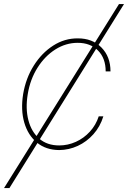

<svg xmlns="http://www.w3.org/2000/svg" viewBox="-36 -748 647 972"><path d="M591.8 -727.5 11.7 204.1H-15.6L566.4 -727.5ZM263.7 11.7Q196.3 11.2 150.9 -26.1Q105.5 -63.5 86.9 -127.4Q68.4 -191.4 81.1 -271.5Q94.7 -352.1 135 -416Q175.3 -480 233.2 -517.1Q291 -554.2 357.4 -553.7Q431.6 -554.2 477.5 -507.6Q523.4 -460.9 523.4 -386.7H499Q499 -453.1 460.2 -492.2Q421.4 -531.2 357.4 -531.2Q297.4 -531.2 244.1 -497.6Q190.9 -463.9 153.8 -405Q116.7 -346.2 104.5 -271.5Q92.3 -198.7 107.7 -139.6Q123 -80.6 162.8 -46.1Q202.6 -11.7 263.7 -11.7Q307.6 -11.7 348.1 -30Q388.7 -48.3 419.2 -81.8Q449.7 -115.2 463.9 -159.2H487.3Q471.2 -106.9 437 -68.6Q402.8 -30.3 357.9 -9.5Q313 11.2 263.7 11.7Z"/></svg>

Font: Inter Tight Thin
Style: Italic
Weight: 250
Italic angle: -9.39999°
Designer: Rasmus Andersson
Foundry: rsms
Version: Version 3.004